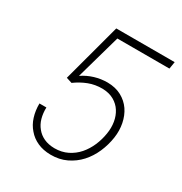

<svg xmlns="http://www.w3.org/2000/svg" viewBox="-168 -837 923 973"><g transform="rotate(30 293.5 -350.5)"><path d="M141.1 -369.1 174.3 -358.4Q208.5 -383.3 245.8 -397.7Q283.2 -412.1 326.7 -411.6Q365.2 -410.6 393.1 -394.8Q420.9 -378.9 437 -353.5Q453.6 -327.6 459 -294.7Q464.4 -261.7 458.5 -226.6Q452.6 -188.5 437.3 -152.8Q421.9 -117.2 397.9 -89.4Q373.5 -61.5 340.1 -44.9Q306.6 -28.3 264.6 -28.3Q229 -28.8 202.6 -41Q176.3 -53.2 159.2 -74.7Q141.6 -95.7 133.5 -124.5Q125.5 -153.3 126.5 -187H85.9Q85.4 -145.5 96.7 -109.6Q107.9 -73.7 130.9 -47.9Q153.3 -21 186.8 -5.9Q220.2 9.3 263.7 9.8Q314.5 10.3 355.5 -9.3Q396.5 -28.8 426.8 -62Q456.5 -94.7 475.3 -137.7Q494.1 -180.7 501 -227.5Q507.3 -270.5 499.3 -310.8Q491.2 -351.1 470.2 -382.3Q448.7 -413.6 414.1 -432.4Q379.4 -451.2 332.5 -451.7Q293.9 -451.7 257.6 -440.7Q221.2 -429.7 189.5 -408.2L263.2 -669.4H567.9L574.7 -710.9H232.9Z"/></g></svg>

Font: Roboto Mono ExtraLight
Style: Italic
Weight: 250
Italic angle: -10°
Monospace: yes
Designer: Google
Version: Version 3.000